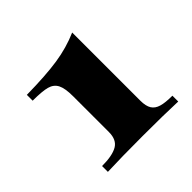

<svg xmlns="http://www.w3.org/2000/svg" viewBox="-97 -840 490 490"><g transform="rotate(-45 148.5 -595.0)"><path d="M286.6 -458V-437Q236.8 -439 159.7 -439Q82.5 -439 32.7 -437V-458Q69.8 -458 88.1 -468.5Q106.4 -479 106.4 -506.8V-636.2Q106.4 -665 99.4 -678.7Q92.3 -692.4 75.9 -696.8Q59.6 -701.2 25.4 -701.2V-722.2Q94.7 -723.1 138.2 -729.7Q181.6 -736.3 219.7 -752.9V-506.8Q219.7 -487.3 226.3 -476.8Q232.9 -466.3 247.1 -462.2Q261.2 -458 286.6 -458Z"/></g></svg>

Font: TypoPRO Playfair Display SC
Style: Regular
Weight: 900
Designer: Claus Eggers Sørensen
Foundry: Claus Eggers Sørensen
Version: Version 1.004;PS 001.004;hotconv 1.0.70;makeotf.lib2.5.58329